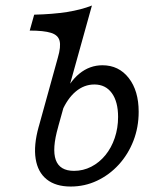

<svg xmlns="http://www.w3.org/2000/svg" viewBox="-20 -661 597 692"><path d="M234.7 11.3Q180.6 11.3 148.4 -14.5Q116.1 -40.3 108.5 -88.7Q100.8 -137.1 119.4 -204L120.2 -206.5H190.3L189.5 -203.2Q166.9 -124.2 181 -84.7Q195.2 -45.2 246.8 -45.2Q279.8 -45.2 308.9 -60.1Q337.9 -75 359.7 -101.6Q381.5 -128.2 393.5 -163.7Q405.6 -199.2 405.6 -239.5Q405.6 -294.4 383.1 -325.4Q360.5 -356.5 320.2 -356.5Q283.1 -356.5 252.8 -331Q222.6 -305.6 202.4 -258.1L205.6 -308.9Q229 -365.3 266.1 -395.6Q303.2 -425.8 349.2 -425.8Q408.1 -425.8 444 -379.8Q479.8 -333.9 479.8 -258.1Q479.8 -202.4 460.9 -153.6Q441.9 -104.8 408.1 -67.7Q374.2 -30.6 329.8 -9.7Q285.5 11.3 234.7 11.3ZM120.2 -206.5 188.7 -454Q200 -492.7 194.8 -513.7Q189.5 -534.7 163.7 -542.7Q137.9 -550.8 87.1 -550.8L103.2 -608.1Q170.2 -609.7 221.4 -617.7Q272.6 -625.8 311.3 -641.1L190.3 -206.5Z"/></svg>

Font: Playfair 5pt SemiExpanded Light
Style: Italic
Weight: 300
Width: 6
Italic angle: -15.6°
Designer: Claus Eggers Sørensen
Foundry: Claus Eggers Sørensen
Version: Version 2.203